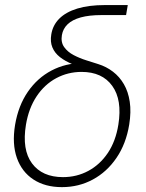

<svg xmlns="http://www.w3.org/2000/svg" viewBox="-20 -748 591 777"><path d="M230.5 9.3Q162.6 9.3 115.5 -21.5Q68.4 -52.2 48.3 -108.9Q28.3 -165.5 41 -242.7Q54.2 -320.8 92.8 -376.7Q131.3 -432.6 188.5 -462.6Q245.6 -492.7 313.5 -492.7L344.7 -466.3Q306.6 -475.1 275.4 -487.5Q244.1 -500 222.7 -516.8Q201.2 -533.7 191.9 -556.4Q182.6 -579.1 187.5 -608.4Q193.4 -646 220 -672.6Q246.6 -699.2 293 -713.4Q339.4 -727.5 404.8 -727.5H497.1L490.2 -687H391.1Q340.8 -687 306.6 -677.5Q272.5 -668 253.7 -649.9Q234.9 -631.8 230.5 -606Q225.6 -577.1 239.7 -557.4Q253.9 -537.6 278.3 -524.9Q302.7 -512.2 329.3 -503.9Q356 -495.6 377 -488.8Q410.2 -478.5 437 -458Q463.9 -437.5 481.4 -407.2Q499 -377 505.1 -336.2Q511.2 -295.4 502.9 -243.7Q490.2 -166 451.4 -109.1Q412.6 -52.2 355.7 -21.5Q298.8 9.3 230.5 9.3ZM234.9 -31.2Q290.5 -31.2 337.4 -56.4Q384.3 -81.5 416.3 -128.9Q448.2 -176.3 459 -243.7Q475.1 -343.8 434.3 -400.4Q393.6 -457 310.1 -457Q254.9 -457 207.5 -431.6Q160.2 -406.2 128.2 -358.2Q96.2 -310.1 85 -243.2Q68.4 -142.1 109.6 -86.7Q150.9 -31.2 234.9 -31.2Z"/></svg>

Font: Inter 24pt ExtraLight
Style: Italic
Weight: 250
Italic angle: -9.3988°
Version: Version 4.001;git-66647c0bb